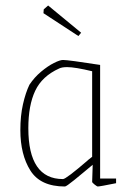

<svg xmlns="http://www.w3.org/2000/svg" viewBox="-20 -668 473 698"><path d="M54 -195Q54 -247 63.5 -289Q73 -331 87 -360Q105 -387 129.5 -407.5Q154 -428 176 -439Q198 -450 209 -450Q228 -450 344 -432V-19H402V-2Q343 10 335 10Q333 10 324 3Q315 -4 315 -7L317 -69L287 -44Q279 -37 250 -13.5Q221 10 216 10Q127 10 90.5 -48Q54 -106 54 -195ZM299 -85Q297 -84 315 -98V-409Q253 -424 224 -424Q205 -424 195 -419Q133 -391 108 -338Q83 -285 83 -202Q83 -17 209 -17Q220 -17 299 -85ZM138 -620 139 -634 155 -648 275 -549 265 -537Z"/></svg>

Font: Grenze Thin
Style: Regular
Weight: 250
Designer: Renata Polastri
Foundry: Omnibus-Type
Version: Version 1.002; ttfautohint (v1.8)